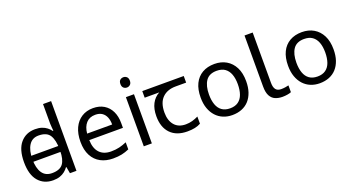

<svg xmlns="http://www.w3.org/2000/svg" viewBox="-52 -1358 3589 1967"><g transform="rotate(-20 1742.5 -375.0)"><path d="M104 -238V-303H480V-238ZM275 10Q175 10 115 -59.5Q55 -129 55 -267Q55 -405 115.5 -475.5Q176 -546 276 -546Q318 -546 349 -535.5Q380 -525 403 -507Q426 -489 442 -467H448Q447 -480 444.5 -505.5Q442 -531 442 -546V-760H530V0H459L446 -72H442Q426 -49 403 -30.5Q380 -12 348.5 -1Q317 10 275 10ZM289 -63Q374 -63 408.5 -109.5Q443 -156 443 -250V-266Q443 -366 410 -419.5Q377 -473 288 -473Q217 -473 181.5 -416.5Q146 -360 146 -265Q146 -169 181.5 -116Q217 -63 289 -63Z M907 -546Q976 -546 1025.5 -516Q1075 -486 1101.5 -431.5Q1128 -377 1128 -304V-251H761Q763 -160 807.5 -112.5Q852 -65 932 -65Q983 -65 1022.5 -74.5Q1062 -84 1104 -102V-25Q1063 -7 1023 1.5Q983 10 928 10Q852 10 793.5 -21Q735 -52 702.5 -113.5Q670 -175 670 -264Q670 -352 699.5 -415Q729 -478 782.5 -512Q836 -546 907 -546ZM906 -474Q843 -474 806.5 -433.5Q770 -393 763 -321H1036Q1036 -367 1022 -401Q1008 -435 979.5 -454.5Q951 -474 906 -474Z M1352 -536V0H1264V-536ZM1309 -737Q1329 -737 1344.5 -723.5Q1360 -710 1360 -681Q1360 -653 1344.5 -639Q1329 -625 1309 -625Q1287 -625 1272 -639Q1257 -653 1257 -681Q1257 -710 1272 -723.5Q1287 -737 1309 -737Z M1738 10Q1620 10 1555 -57Q1490 -124 1490 -245Q1490 -325 1519 -380.5Q1548 -436 1602 -465H1443V-537H1895V-465H1782Q1688 -465 1634.5 -411.5Q1581 -358 1581 -252Q1581 -165 1624 -114.5Q1667 -64 1747 -64Q1784 -64 1818 -73.5Q1852 -83 1884 -99V-21Q1855 -5 1820 2.5Q1785 10 1738 10Z M2478 -269Q2478 -202 2460.5 -150.5Q2443 -99 2410.5 -63Q2378 -27 2331.5 -8.5Q2285 10 2228 10Q2175 10 2130 -8.5Q2085 -27 2052 -63Q2019 -99 2000.5 -150.5Q1982 -202 1982 -269Q1982 -358 2012 -419.5Q2042 -481 2098 -513.5Q2154 -546 2231 -546Q2304 -546 2359.5 -513.5Q2415 -481 2446.5 -419.5Q2478 -358 2478 -269ZM2073 -269Q2073 -206 2089.5 -159.5Q2106 -113 2141 -88Q2176 -63 2230 -63Q2284 -63 2319 -88Q2354 -113 2370.5 -159.5Q2387 -206 2387 -269Q2387 -333 2370 -378Q2353 -423 2318.5 -447.5Q2284 -472 2229 -472Q2147 -472 2110 -418Q2073 -364 2073 -269Z M2775 10Q2731 10 2696.5 -4.5Q2662 -19 2642 -55.5Q2622 -92 2622 -157V-714H2711V-165Q2711 -117 2729.5 -93Q2748 -69 2788 -69Q2810 -69 2833.5 -72.5Q2857 -76 2870 -80V-6Q2856 1 2828.5 5.5Q2801 10 2775 10Z M3431 -269Q3431 -202 3413.5 -150.5Q3396 -99 3363.5 -63Q3331 -27 3284.5 -8.5Q3238 10 3181 10Q3128 10 3083 -8.5Q3038 -27 3005 -63Q2972 -99 2953.5 -150.5Q2935 -202 2935 -269Q2935 -358 2965 -419.5Q2995 -481 3051 -513.5Q3107 -546 3184 -546Q3257 -546 3312.5 -513.5Q3368 -481 3399.5 -419.5Q3431 -358 3431 -269ZM3026 -269Q3026 -206 3042.5 -159.5Q3059 -113 3094 -88Q3129 -63 3183 -63Q3237 -63 3272 -88Q3307 -113 3323.5 -159.5Q3340 -206 3340 -269Q3340 -333 3323 -378Q3306 -423 3271.5 -447.5Q3237 -472 3182 -472Q3100 -472 3063 -418Q3026 -364 3026 -269Z"/></g></svg>

Font: uhindi25
Style: Book
Weight: 400
Designer: Jelle Bosma - Monotype Design Team
Foundry: Monotype Imaging Inc.
Version: Version 2.003